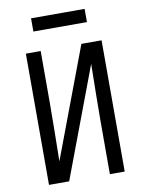

<svg xmlns="http://www.w3.org/2000/svg" viewBox="-99 -990 797 1059"><g transform="rotate(-10 300.0 -461.0)"><path d="M88 0V-735H171V-441Q171 -360 169.5 -279.5Q168 -199 167 -118L399 -735H512V0H429V-294Q429 -375 430.5 -455.5Q432 -536 433 -617L201 0ZM150 -848V-922H450V-848Z"/></g></svg>

Font: Bmono
Style: Regular
Weight: 400
Monospace: yes
Designer: Belleve Invis
Foundry: Belleve Invis
Version: Version 11.2.2; ttfautohint (v1.8.2)